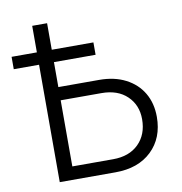

<svg xmlns="http://www.w3.org/2000/svg" viewBox="-81 -804 835 880"><g transform="rotate(-10 336.0 -364.0)"><path d="M195.8 -430.2H385.7Q456.5 -430.2 508.5 -403.3Q560.5 -376.5 588.6 -328.9Q616.7 -281.2 616.7 -217.8Q616.7 -119.1 554.4 -59.6Q492.2 0 385.7 0H126.5V-727.5H195.8ZM195.8 -368.7V-61H385.7Q460.9 -61 504.6 -104.2Q548.3 -147.5 548.3 -218.8Q548.3 -284.7 504.6 -326.7Q460.9 -368.7 385.7 -368.7ZM8.8 -546.4V-604H389.6V-546.4Z"/></g></svg>

Font: Inter Light
Style: Regular
Weight: 300
Designer: Rasmus Andersson
Foundry: rsms
Version: Version 4.000;git-a52131595